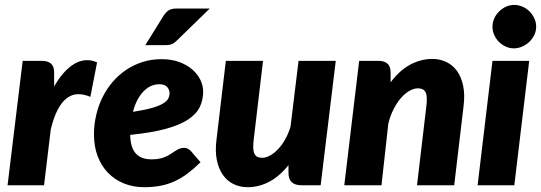

<svg xmlns="http://www.w3.org/2000/svg" viewBox="-20 -772 2254 800"><path d="M205.5 -411.5Q224.5 -445 246 -469Q267.5 -493 290.2 -506.2Q313 -519.5 336.8 -521.2Q360.5 -523 384.5 -512L356.5 -368.5Q328 -380.5 303.2 -379.5Q278.5 -378.5 257.8 -362.5Q237 -346.5 220.2 -314.5Q203.5 -282.5 191.5 -232.5L163.5 0H11.5L74.5 -518.5H154.5Q178.5 -518.5 192 -507.2Q205.5 -496 205.5 -470.5Z M644.5 -421Q606 -421 577 -390.2Q548 -359.5 534 -306Q582 -313.5 612 -322Q642 -330.5 658.5 -340.2Q675 -350 680.8 -361Q686.5 -372 686.5 -385Q686.5 -398 676.5 -409.5Q666.5 -421 644.5 -421ZM815.5 -96Q788 -69 761.8 -49.2Q735.5 -29.5 707.8 -16.8Q680 -4 648.8 2Q617.5 8 580.5 8Q534.5 8 496 -7.8Q457.5 -23.5 429.8 -52.2Q402 -81 386.8 -121.5Q371.5 -162 371.5 -211.5Q371.5 -253 380.8 -292.5Q390 -332 407.2 -366.8Q424.5 -401.5 449.5 -430.8Q474.5 -460 505.8 -481Q537 -502 574.2 -513.8Q611.5 -525.5 653.5 -525.5Q695 -525.5 727.2 -513.5Q759.5 -501.5 781.5 -482.2Q803.5 -463 815 -439Q826.5 -415 826.5 -391Q826.5 -355.5 812.5 -326.2Q798.5 -297 763.8 -274Q729 -251 670.2 -235Q611.5 -219 522.5 -210Q523.5 -157 545.8 -132.5Q568 -108 611.5 -108Q632 -108 647 -111.5Q662 -115 673.2 -120.5Q684.5 -126 693.5 -132Q702.5 -138 710.8 -143.5Q719 -149 728 -152.5Q737 -156 748.5 -156Q756 -156 763 -152.2Q770 -148.5 775.5 -142.5ZM854 -736.5 719 -605Q707.5 -593.5 697.2 -588.8Q687 -584 671 -584H585.5L661.5 -706.5Q671 -721 682.8 -728.8Q694.5 -736.5 716 -736.5Z M1379 -518.5 1316 0H1237Q1182 0 1182 -51V-84Q1144.5 -37 1101.5 -14.5Q1058.5 8 1012 8Q979.5 8 953 -5Q926.5 -18 908.8 -43.2Q891 -68.5 883.5 -105.2Q876 -142 882 -189.5L921 -518.5H1076L1037 -189.5Q1034.5 -168.5 1035.2 -154Q1036 -139.5 1040.5 -130.8Q1045 -122 1052.8 -118.2Q1060.5 -114.5 1072 -114.5Q1088 -114.5 1105 -123.8Q1122 -133 1138 -149.8Q1154 -166.5 1167.8 -190.5Q1181.5 -214.5 1190.5 -244L1224 -518.5Z M1607.5 -429Q1645 -479 1689.5 -502.8Q1734 -526.5 1781.5 -526.5Q1813.5 -526.5 1840.2 -513.5Q1867 -500.5 1884.8 -475.5Q1902.5 -450.5 1910 -413.8Q1917.5 -377 1911.5 -329.5L1872.5 0H1717.5L1756.5 -329.5Q1759 -350.5 1758.2 -365Q1757.5 -379.5 1753 -388Q1748.5 -396.5 1740.5 -400.2Q1732.5 -404 1721.5 -404Q1704.5 -404 1686 -393.5Q1667.5 -383 1650.8 -363.8Q1634 -344.5 1620 -317.2Q1606 -290 1598 -257L1569.5 0H1414.5L1476.5 -518.5H1556.5Q1580.5 -518.5 1594 -507.2Q1607.5 -496 1607.5 -470.5Z M2185 -518.5 2123 0H1970L2032 -518.5ZM2214 -660.5Q2214 -642 2206 -625.8Q2198 -609.5 2185 -597.2Q2172 -585 2155.2 -577.8Q2138.5 -570.5 2121 -570.5Q2103.5 -570.5 2087.5 -577.8Q2071.5 -585 2059.2 -597.2Q2047 -609.5 2039.5 -625.8Q2032 -642 2032 -660.5Q2032 -679 2039.5 -695.5Q2047 -712 2059.8 -724.5Q2072.5 -737 2088.5 -744.2Q2104.5 -751.5 2122 -751.5Q2140 -751.5 2156.5 -744.5Q2173 -737.5 2185.8 -725Q2198.5 -712.5 2206.2 -696Q2214 -679.5 2214 -660.5Z"/></svg>

Font: Lato ExtraBold
Style: Italic
Weight: 800
Italic angle: -7°
Designer: Lukasz Dziedzic with Adam Twardoch and Botio Nikoltchev
Foundry: tyPoland Lukasz Dziedzic
Version: Version 2.015; 2015-08-06; http://www.latofonts.com/